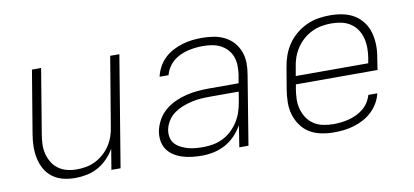

<svg xmlns="http://www.w3.org/2000/svg" viewBox="-56 -703 1912 887"><g transform="rotate(-10 900.0 -260.0)"><path d="M236 8Q207 8 180 1.5Q153 -5 131 -21Q109 -37 95.5 -60.5Q82 -84 76 -111.5Q70 -139 70.5 -168Q71 -197 76 -226L125 -520H168L118 -219Q114 -196 113 -172.5Q112 -149 117.5 -127Q123 -105 134.5 -86Q146 -67 164 -54Q182 -41 204 -35.5Q226 -30 250 -30Q272 -30 294 -34Q316 -38 337 -48.5Q358 -59 376.5 -75.5Q395 -92 407.5 -111.5Q420 -131 427.5 -153Q435 -175 438 -197L492 -520H535L449 0H406L422 -96Q407 -71 387 -50.5Q367 -30 342 -16.5Q317 -3 290 2.5Q263 8 236 8Z M830 8Q807 8 784.5 5.5Q762 3 740.5 -3.5Q719 -10 700.5 -21.5Q682 -33 669.5 -50.5Q657 -68 653 -90.5Q649 -113 653 -137Q658 -163 671.5 -188Q685 -213 706.5 -231.5Q728 -250 754 -262Q780 -274 806.5 -280.5Q833 -287 859.5 -289.5Q886 -292 912 -292H1054L1061 -331Q1064 -352 1063.5 -374Q1063 -396 1056 -415Q1049 -434 1035.5 -449Q1022 -464 1003.5 -473.5Q985 -483 964 -486.5Q943 -490 921 -490Q903 -490 885 -488Q867 -486 849 -481.5Q831 -477 813.5 -469Q796 -461 781.5 -448.5Q767 -436 756.5 -419Q746 -402 742 -385H700Q705 -408 716.5 -429.5Q728 -451 746 -468.5Q764 -486 786 -497.5Q808 -509 831 -516Q854 -523 877.5 -525.5Q901 -528 924 -528Q952 -528 979 -523.5Q1006 -519 1029.5 -507Q1053 -495 1070 -476Q1087 -457 1096.5 -432Q1106 -407 1106.5 -379.5Q1107 -352 1102 -324L1049 0H1006L1022 -101Q1008 -76 987 -54Q966 -32 940 -18Q914 -4 886 2Q858 8 830 8ZM844 -30Q867 -30 890.5 -34.5Q914 -39 936 -50Q958 -61 976 -78Q994 -95 1007.5 -116Q1021 -137 1028.5 -160Q1036 -183 1040 -206L1048 -254H913Q891 -254 869.5 -252.5Q848 -251 826.5 -246Q805 -241 783.5 -232.5Q762 -224 743 -210.5Q724 -197 712 -177Q700 -157 696 -136Q693 -117 697 -99.5Q701 -82 712.5 -70Q724 -58 740 -50Q756 -42 772.5 -37.5Q789 -33 807.5 -31.5Q826 -30 844 -30Z M1449 8Q1418 8 1389 2Q1360 -4 1336 -18.5Q1312 -33 1295.5 -56Q1279 -79 1270.5 -107Q1262 -135 1262.5 -165Q1263 -195 1268 -226L1285 -326Q1289 -353 1298.5 -380Q1308 -407 1324.5 -431.5Q1341 -456 1364.5 -475.5Q1388 -495 1414.5 -507Q1441 -519 1468.5 -523.5Q1496 -528 1524 -528Q1554 -528 1583.5 -522Q1613 -516 1637 -501.5Q1661 -487 1678 -464Q1695 -441 1702.5 -413Q1710 -385 1710.5 -355Q1711 -325 1705 -294L1697 -241H1314L1310 -219Q1306 -195 1305.5 -171Q1305 -147 1311.5 -124.5Q1318 -102 1330.5 -83.5Q1343 -65 1362 -52.5Q1381 -40 1404.5 -35Q1428 -30 1453 -30Q1471 -30 1489 -32Q1507 -34 1525 -38.5Q1543 -43 1560.5 -51Q1578 -59 1593.5 -71.5Q1609 -84 1619.5 -100.5Q1630 -117 1635 -135H1677Q1672 -112 1659.5 -90.5Q1647 -69 1628.5 -51.5Q1610 -34 1588 -22.5Q1566 -11 1542.5 -4Q1519 3 1495.5 5.5Q1472 8 1449 8ZM1320 -279H1660L1664 -301Q1668 -325 1668 -349Q1668 -373 1662.5 -395Q1657 -417 1644.5 -436Q1632 -455 1613 -467.5Q1594 -480 1571 -485Q1548 -490 1524 -490Q1501 -490 1478 -486Q1455 -482 1433 -471.5Q1411 -461 1392 -444.5Q1373 -428 1359.5 -407.5Q1346 -387 1338 -364.5Q1330 -342 1327 -319Z"/></g></svg>

Font: Iosevka XLt Ex Obl
Style: Regular
Weight: 200
Width: 7
Italic angle: -9°
Monospace: yes
Designer: Belleve Invis
Foundry: Belleve Invis
Version: Version 32.5.0; ttfautohint (v1.8.4)